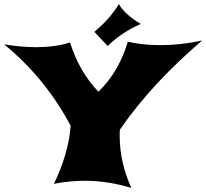

<svg xmlns="http://www.w3.org/2000/svg" viewBox="-36 -906 1010 940"><path d="M954 -708C882 -692 813 -685 749 -685C693 -685 640 -690 590 -702C561 -606 515 -524 446 -457C383 -522 337 -603 307 -698C256 -682 200 -675 140 -675C91 -675 38 -680 -16 -689C121 -577 229 -443 310 -290C302 -191 272 -97 228 -6C279 -16 329 -21 379 -21C456 -21 531 -9 607 14C571 -65 550 -150 550 -241C550 -251 550 -261 551 -271C662 -433 800 -576 954 -708ZM653 -789C615 -810 563 -852 546 -886C512 -830 471 -788 426 -750L491 -681C542 -730 592 -761 653 -789Z"/></svg>

Font: Shojumaru
Style: Regular
Weight: 400
Designer: Astigmatic (AOETI)
Foundry: Astigmatic (AOETI)
Version: Version 1.000